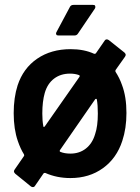

<svg xmlns="http://www.w3.org/2000/svg" viewBox="-20 -720 572 785"><path d="M452 -433Q452 -432 452 -430Q452 -429 452 -427Q469 -401 479 -372Q497 -324 497 -258Q497 -195 480 -144Q457 -73 401 -32.5Q345 8 268 8Q212 8 165 -13Q164 -13 163 -13Q160 -13 158 -11L123 40Q120 45 114 45Q110 45 106 42L42 -10Q37 -15 37 -19Q37 -23 40 -27L78 -82Q79 -84 79 -85Q79 -87 78 -89Q64 -111 53 -143Q36 -192 36 -257Q36 -321 52 -371Q75 -441 132 -480Q189 -519 269 -519Q324 -519 365 -500Q366 -500 367 -500Q370 -500 372 -502L408 -554Q411 -559 417 -559Q420 -559 425 -556L489 -505Q494 -500 494 -496Q494 -493 491 -488ZM153 -256Q153 -226 157 -205Q157 -201 159 -201Q161 -201 163 -203L305 -406Q306 -408 306 -409Q306 -412 303 -413Q287 -419 266 -419Q228 -419 201 -398.5Q174 -378 163 -340Q153 -305 153 -256ZM369 -172Q380 -204 380 -256Q380 -290 376 -313Q375 -316 373 -316Q371 -316 369 -314L225 -106Q224 -104 224 -103Q224 -100 227 -99Q244 -92 268 -92Q305 -92 331.5 -113Q358 -134 369 -172ZM219 -575Q212 -575 210.5 -578Q209 -581 209 -583Q209 -585 211 -589L266 -692Q270 -700 281 -700H360Q367 -700 368.5 -697Q370 -694 370 -692Q370 -689 368 -685L299 -583Q294 -575 285 -575Z"/></svg>

Font: LinhAnh SemBd
Style: Regular
Weight: 600
Monospace: yes
Designer: Jeremy Tribby
Foundry: Tribby Type
Version: Version 1.408